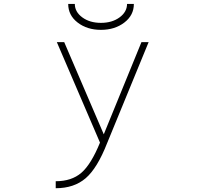

<svg xmlns="http://www.w3.org/2000/svg" viewBox="-20 -742 1040 991"><path d="M332 -721.7H366.2Q366.2 -680.7 404.8 -652.3Q443.4 -624 501 -624Q558.6 -624 597.2 -652.3Q635.7 -680.7 635.7 -721.7H670.9Q670.9 -663.1 621.6 -625.5Q572.3 -587.9 501 -587.9Q429.7 -587.9 380.9 -625.5Q332 -663.1 332 -721.7ZM515.6 -48.8 710 -524.4H747.1L533.2 -3.9Q482.4 126 422.4 177.7Q362.3 229.5 267.6 229.5V193.4Q349.6 193.4 399.9 149.9Q450.2 106.4 496.1 -5.9L273.4 -524.4H311.5Z"/></svg>

Font: Gen Shin Gothic Monospace ExtraLight
Style: Regular
Weight: 200
Designer: [Source Han Sans]
Ryoko NISHIZUKA  (kana & ideographs); Paul D. Hunt (Latin, Greek & Cyrillic); Wenlong ZHANG  (bopomofo
Version: Version 1.002.20150607